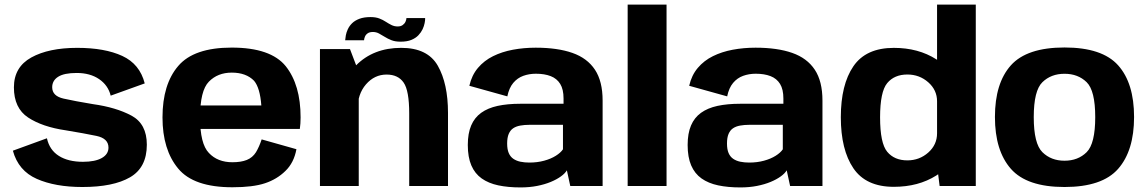

<svg xmlns="http://www.w3.org/2000/svg" viewBox="-20 -805 4967 831"><path d="M336.5 4.4Q470.3 4.4 542.9 -37.7Q615.5 -79.8 615.5 -178.8Q615.5 -268.9 548.8 -304.7Q482 -340.4 382.2 -354.3Q304.8 -367.1 255.3 -378.2Q205.9 -389.3 205.9 -427.3Q205.9 -456.4 231.8 -472.8Q257.7 -489.2 311.9 -489.2Q369.9 -489.2 408.9 -462.6Q447.9 -436.1 459.1 -391L606.4 -444Q585 -528 509.3 -562.9Q433.6 -597.9 314.1 -597.9Q190.9 -597.9 115.6 -556.3Q40.2 -514.6 40.2 -426.9Q40.2 -337 101.7 -296.4Q163.2 -255.8 264.4 -241Q345.2 -227.7 397.4 -216.8Q449.5 -205.8 449.5 -166.3Q449.5 -137.4 420.4 -121Q391.4 -104.7 339.1 -104.7Q275.4 -104.7 234.9 -130.2Q194.3 -155.7 183.1 -206.5L35.7 -152.8Q59.4 -66 139.2 -30.8Q219 4.4 336.5 4.4Z M985.8 5.5V-102.8Q921.7 -102.8 884.1 -143Q845.9 -182.3 845.9 -296.4Q845.9 -412.9 884.1 -451.6Q922.4 -490.7 983.1 -490.7Q1045.3 -490.7 1079.8 -455.2Q1105.4 -424.7 1111.1 -348.4H830.7V-246.9H1277.7Q1281 -269.5 1281 -297.1Q1281 -437.6 1216.7 -518.5Q1151.6 -599 982.8 -599Q819.2 -599 751.5 -519.6Q683.3 -440.2 683.3 -296.8Q683.3 -157.2 751.1 -75.6Q817.9 5.5 985.8 5.5ZM985.8 -102.8V5.5Q1075 5.5 1126.9 -11.9Q1178.5 -28.9 1215.4 -65.2Q1252.2 -100.6 1263 -159.2L1112.5 -201.7Q1102 -170 1087.9 -146.2Q1073.2 -122.8 1048.1 -112.7Q1023.4 -102.8 985.8 -102.8Z M1364.8 0H1532.7V-492.8L1494.7 -592.7H1364.8ZM1751.1 0H1919V-316.3Q1919 -442.9 1874.9 -520.4Q1830.8 -597.9 1716.6 -597.9Q1595.8 -597.9 1520.7 -521.7Q1445.6 -445.5 1445.6 -367L1527.3 -329.4Q1527.3 -397.5 1564 -439.9Q1600.8 -482.3 1653.2 -482.3Q1703 -482.3 1727 -447.5Q1751.1 -412.7 1751.1 -313.9ZM1713.5 -624.6Q1741.7 -624.6 1760.4 -632.3Q1779.1 -640 1790.8 -652.3Q1802.5 -664.6 1809 -678.4Q1815.4 -692.1 1817.9 -705.2Q1820.5 -718.2 1820.1 -726.7H1739.1Q1739 -720.1 1735.2 -711.4Q1731.4 -702.7 1722.9 -696.6Q1714.4 -690.5 1701.6 -690.5Q1686.7 -690.5 1674.5 -696.6Q1662.4 -702.6 1649.8 -710.8Q1637.3 -719.1 1621.7 -725.1Q1606 -731.1 1583.6 -731.1Q1555.2 -731.1 1535.6 -723.7Q1515.9 -716.2 1503.9 -704.4Q1491.9 -692.5 1485.5 -678.7Q1479.1 -664.8 1476.8 -652.1Q1474.5 -639.5 1473.9 -630.6H1555.6Q1555.9 -637.3 1559.3 -645.9Q1562.7 -654.6 1571.1 -660.6Q1579.5 -666.6 1594 -666.6Q1607.9 -666.6 1620 -660.2Q1632.1 -653.8 1645.1 -645.6Q1658.1 -637.3 1674.3 -631Q1690.5 -624.6 1713.5 -624.6Z M2233.2 6.2Q2271.7 6.2 2304.7 -0.3Q2337.7 -6.8 2363.7 -17.6Q2389.7 -28.4 2407.6 -41.4Q2425.5 -54.3 2433.5 -67.8L2448.2 0H2588.2V-369.8Q2588.2 -453.2 2555 -503.3Q2521.8 -553.4 2457.4 -576Q2393 -598.6 2298.6 -598.6Q2247.1 -598.6 2199.9 -589.8Q2152.7 -581 2114.1 -561.9Q2075.4 -542.8 2048.6 -511.1Q2021.8 -479.5 2011.4 -433.7L2175.8 -387.9Q2183.4 -424.7 2201.4 -446.1Q2219.3 -467.5 2244.7 -476.7Q2270 -485.9 2299.3 -485.9Q2336.7 -485.9 2363.5 -475.5Q2390.3 -465.1 2404.7 -441.7Q2419.1 -418.3 2419.1 -378.7V-355.9H2232Q2176.4 -355.9 2133.8 -346.7Q2091.3 -337.4 2062.5 -316.7Q2033.8 -296 2019.3 -261.9Q2004.7 -227.8 2004.7 -177.6Q2004.7 -124.6 2020 -89.1Q2035.3 -53.5 2065 -32.5Q2094.7 -11.6 2136.9 -2.7Q2179 6.2 2233.2 6.2ZM2271 -101.4Q2250 -101.4 2232.4 -105.1Q2214.8 -108.8 2201.8 -117.7Q2188.8 -126.6 2181.9 -142.6Q2175 -158.5 2175 -183.9Q2175 -209.3 2181.8 -225.4Q2188.7 -241.5 2201.3 -249.9Q2213.9 -258.3 2231.9 -261.5Q2250 -264.8 2271.9 -264.8H2416.6V-158.9Q2406.9 -144.1 2385.6 -130.8Q2364.4 -117.4 2334.9 -109.4Q2305.5 -101.4 2271 -101.4Z M2696.6 0H2864.9V-785H2696.6Z M3184.7 6.2Q3223.2 6.2 3256.2 -0.3Q3289.2 -6.8 3315.2 -17.6Q3341.2 -28.4 3359.1 -41.4Q3377 -54.3 3385 -67.8L3399.7 0H3539.7V-369.8Q3539.7 -453.2 3506.5 -503.3Q3473.3 -553.4 3408.9 -576Q3344.5 -598.6 3250.1 -598.6Q3198.6 -598.6 3151.4 -589.8Q3104.2 -581 3065.6 -561.9Q3026.9 -542.8 3000.1 -511.1Q2973.3 -479.5 2962.9 -433.7L3127.3 -387.9Q3134.9 -424.7 3152.9 -446.1Q3170.8 -467.5 3196.2 -476.7Q3221.5 -485.9 3250.8 -485.9Q3288.2 -485.9 3315 -475.5Q3341.8 -465.1 3356.2 -441.7Q3370.6 -418.3 3370.6 -378.7V-355.9H3183.5Q3127.9 -355.9 3085.3 -346.7Q3042.8 -337.4 3014 -316.7Q2985.3 -296 2970.8 -261.9Q2956.2 -227.8 2956.2 -177.6Q2956.2 -124.6 2971.5 -89.1Q2986.8 -53.5 3016.5 -32.5Q3046.2 -11.6 3088.4 -2.7Q3130.5 6.2 3184.7 6.2ZM3222.5 -101.4Q3201.5 -101.4 3183.9 -105.1Q3166.3 -108.8 3153.3 -117.7Q3140.3 -126.6 3133.4 -142.6Q3126.5 -158.5 3126.5 -183.9Q3126.5 -209.3 3133.3 -225.4Q3140.2 -241.5 3152.8 -249.9Q3165.4 -258.3 3183.4 -261.5Q3201.5 -264.8 3223.4 -264.8H3368.1V-158.9Q3358.4 -144.1 3337.1 -130.8Q3315.9 -117.4 3286.4 -109.4Q3257 -101.4 3222.5 -101.4Z M4046.8 0H4203.3V-785H4035.7V-88.6ZM3848.6 3.6Q3954.7 3.6 4032.3 -45.3Q4110 -94.3 4110 -154.2L4035.7 -228.1Q4035.7 -178.6 3997.6 -144.7Q3959.4 -110.9 3907.2 -110.9Q3850.9 -110.9 3820 -148.1Q3789.1 -185.3 3789.1 -297Q3789.1 -408.2 3820 -445.3Q3850.9 -482.5 3907.2 -482.5Q3959.4 -482.5 3997.6 -448.9Q4035.7 -415.3 4035.7 -366.5L4110 -439.2Q4110 -499.1 4032.3 -548.4Q3954.7 -597.8 3848.6 -597.8Q3728 -597.8 3673.6 -518.2Q3619.2 -438.6 3619.2 -297.7Q3619.2 -157 3673.6 -76.7Q3728 3.6 3848.6 3.6Z M4587.3 4.4Q4750.4 4.4 4819.4 -74.2Q4888.4 -152.7 4888.4 -298.7Q4888.4 -445.2 4819.4 -522.3Q4750.4 -599.5 4587.3 -599.5Q4424.5 -599.5 4355.3 -522.3Q4286.2 -445.2 4286.2 -298.7Q4286.2 -152.7 4355.3 -74.2Q4424.5 4.4 4587.3 4.4ZM4587.3 -109.4Q4529.1 -109.4 4491.7 -146.3Q4454.2 -183.2 4454.2 -298Q4454.2 -412.9 4491.7 -449.3Q4529.1 -485.7 4587.3 -485.7Q4645.8 -485.7 4683.1 -449.3Q4720.3 -412.9 4720.3 -298Q4720.3 -183.2 4683.1 -146.3Q4645.8 -109.4 4587.3 -109.4Z"/></svg>

Font: Anybody Thin
Style: Regular
Weight: 100
Designer: Tyler Finck
Foundry: Etcetera Type Company
Version: Version 1.114;gftools[0.9.25]